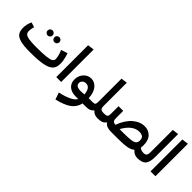

<svg xmlns="http://www.w3.org/2000/svg" viewBox="105 -1873 3248 3248"><g transform="rotate(45 1729.0 -249.5)"><path d="M426 -394Q402 -394 384 -412Q366 -430 366 -455Q366 -480 384 -497.5Q402 -515 426 -515Q451 -515 469 -497.5Q487 -480 487 -455Q487 -430 469 -412Q451 -394 426 -394ZM631.5 -412Q614 -394 589 -394Q564 -394 546.5 -412Q529 -430 529 -455Q529 -480 546.5 -497.5Q564 -515 589 -515Q614 -515 631.5 -497.5Q649 -480 649 -455Q649 -430 631.5 -412ZM877 -421Q919 -302 919 -208Q919 -123 875.5 -75.5Q832 -28 723 -5.5Q614 17 415 17Q264 17 183 -5Q102 -27 71 -71.5Q40 -116 40 -197Q40 -278 79 -359L165 -332Q148 -266 148 -226Q148 -184 169.5 -162Q191 -140 251 -129Q311 -118 427 -118Q579 -118 661.5 -127.5Q744 -137 775 -155.5Q806 -174 806 -208Q806 -276 762 -383Z M1145 0H1028V-762L1145 -777Z M1770 -61 1750 0H1658Q1633 110 1545.5 173.5Q1458 237 1286 278L1243 154Q1496 98 1554 0H1493Q1388 0 1330.5 -51.5Q1273 -103 1273 -189Q1273 -280 1329 -341.5Q1385 -403 1465 -403Q1548 -403 1605 -334Q1662 -265 1668 -135H1761ZM1489 -124Q1537 -124 1572 -128Q1560 -282 1461 -282Q1421 -282 1395 -259Q1369 -236 1369 -200Q1369 -124 1489 -124Z M2026 -135 2034 -62 2014 0Q1927 0 1883 -59Q1840 0 1750 0L1730 -62L1761 -135Q1805 -135 1816 -151Q1827 -167 1827 -217V-762L1939 -777V-218Q1939 -171 1958 -153Q1977 -135 2026 -135Z M2977 -135 2986 -60 2966 0Q2885 0 2833 -66Q2791 -27 2710.5 -13.5Q2630 0 2484 0H2339Q2280 0 2241 -15Q2202 -30 2177 -67Q2152 -29 2114.5 -14.5Q2077 0 2014 0L1994 -62L2026 -135Q2061 -135 2080.5 -139Q2100 -143 2109 -156.5Q2118 -170 2119.5 -183Q2121 -196 2121 -228V-397H2233V-229Q2233 -181 2247 -161Q2261 -141 2306 -137Q2366 -299 2465 -385Q2564 -471 2677 -471Q2767 -471 2827.5 -410Q2888 -349 2888 -231Q2888 -191 2883 -169Q2918 -135 2977 -135ZM2498 -135Q2670 -135 2729 -155Q2788 -175 2788 -239Q2788 -272 2778.5 -293.5Q2769 -315 2751 -324.5Q2733 -334 2716.5 -337.5Q2700 -341 2677 -341Q2522 -341 2407 -135Z M2966 0 2946 -62 2977 -135Q3019 -135 3036.5 -155Q3054 -175 3054 -230V-762L3167 -776V-229Q3167 -105 3122.5 -52.5Q3078 0 2966 0Z M3400 0H3283V-762L3400 -777Z"/></g></svg>

Font: FiraGO SemiBold
Style: Regular
Weight: 600
Designer: bBox Type
Foundry: bBox Type GmbH
Version: Version 1.001;PS 001.001;hotconv 1.0.88;makeotf.lib2.5.64775